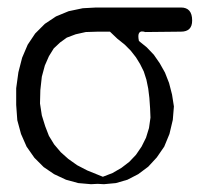

<svg xmlns="http://www.w3.org/2000/svg" viewBox="-20 -506 540 504"><path d="M22.5 -230.5V-274.4L28.3 -316.4L38.1 -354.5L52.7 -388.7L72.3 -418L97.7 -443.4L127 -462.9L160.2 -476.6L197.3 -484.4L232.4 -486.3H307.6H333H358.4H455.1Q484.4 -486.3 484.4 -452.1Q484.4 -422.9 455.1 -422.9L361.3 -421.9Q337.9 -429.7 344.7 -398.4L365.2 -381.8L383.8 -362.3L399.4 -339.8L413.1 -315.4L423.8 -288.1L431.6 -257.8L436.5 -226.6L433.6 -191.4L424.8 -154.3L411.1 -121.1L391.6 -92.8L369.1 -68.4L342.8 -48.8L314.5 -34.2L284.2 -25.4L252.9 -22.5L236.3 -23.4L218.8 -22.5L185.5 -25.4L153.3 -34.2L122.1 -48.8L94.7 -67.4L70.3 -91.8L49.8 -121.1L35.2 -154.3L25.4 -190.4ZM237.3 -422.9 205.1 -421.9 178.7 -416 155.3 -407.2 137.7 -394.5 121.1 -378.9 108.4 -358.4 97.7 -334 89.8 -304.7 85.9 -269.5 85 -234.4 89.8 -203.1 98.6 -174.8 108.4 -149.4 122.1 -127 139.6 -106.4 159.2 -88.9 182.6 -72.3 209 -58.6 250 -42 275.4 -51.8 298.8 -65.4 319.3 -81.1 336.9 -99.6 351.6 -121.1 363.3 -144.5 371.1 -169.9 375 -197.3 374 -221.7 372.1 -249 369.1 -273.4 364.3 -296.9 357.4 -318.4 347.7 -337.9 336.9 -355.5 323.2 -373 307.6 -388.7 288.1 -404.3 268.6 -422.9Z"/></svg>

Font: B2 Hana
Style: Regular
Weight: 500
Version: 2020-08-05; (max)